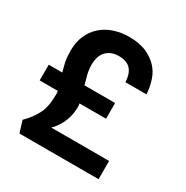

<svg xmlns="http://www.w3.org/2000/svg" viewBox="-168 -875 989 1019"><g transform="rotate(30 327.0 -365.0)"><path d="M102.1 -514.2Q102.1 -567.4 120.1 -606.9Q136.7 -646.5 168 -674.8Q199.2 -703.1 242.2 -717.8Q286.6 -732.9 335.9 -732.9Q394 -732.9 438 -715.8Q480.5 -697.3 508.8 -668.9Q538.1 -638.2 550.8 -599.1Q565.4 -553.7 566.9 -514.2H438Q436.5 -561 415 -587.9Q391.6 -617.2 337.9 -617.2Q293.9 -617.2 265.1 -589.8Q235.8 -562 235.8 -502.9Q235.8 -474.6 243.2 -445.8L257.8 -391.1H445.8V-294.9H283.2Q283.7 -293 284.2 -289.1Q284.7 -285.2 285.2 -283.2V-271Q285.2 -227.1 269 -187Q252 -143.1 217.8 -108.9H571.8V2.9H86.9L64.9 -68.8Q106.9 -109.4 129.9 -155.8Q151.9 -199.2 151.9 -272V-284.2Q151.4 -285.6 150.9 -289.3Q150.4 -293 149.9 -294.9H39.1V-391.1H122.1Q111.8 -427.7 107.9 -446.8Q102.1 -475.6 102.1 -514.2Z"/></g></svg>

Font: PoppinsZ SemiBold
Style: Regular
Weight: 600
Designer: Ninad Kale (Devanagari), Jonny Pinhorn (Latin)
Foundry: Indian Type Foundry
Version: Version 3.002;FEAKit 1.0